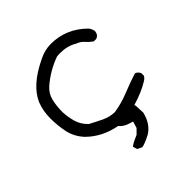

<svg xmlns="http://www.w3.org/2000/svg" viewBox="-165 -595 825 825"><g transform="rotate(-45 247.5 -182.0)"><path d="M233 114 212 104 206 85Q209 78 253 59L274 38L283 8L258 0Q237 -8 224 -24Q143 -39 89 -93Q58 -127 49.5 -168.5Q41 -210 41 -253Q41 -298 56 -336Q87 -408 194 -459Q230 -478 269 -478Q362 -478 431 -409Q442 -393 442 -381Q439 -360 421 -355H407Q391 -366 378.5 -380.5Q366 -395 346 -402Q314 -422 268 -422L250 -421Q219 -410 190.5 -393.5Q162 -377 137 -355.5Q112 -334 104.5 -302.5Q97 -271 97 -234Q99 -201 107.5 -172Q116 -143 141 -119Q169 -104 197 -90.5Q225 -77 256 -76Q302 -83 346.5 -101Q391 -119 435 -133Q448 -129 455 -114V-99Q450 -88 437 -81Q399 -57 336 -38L339 -34L341 12Q328 67 288 92Q252 111 233 114Z"/></g></svg>

Font: Yozai
Style: Regular
Weight: 400
Designer: LXGW / Y.OzVox
Foundry: LXGW / Y.OzVox
Version: Version 0.861;October 22, 2024